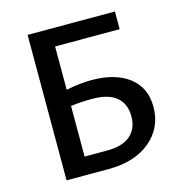

<svg xmlns="http://www.w3.org/2000/svg" viewBox="-99 -748 795 839"><g transform="rotate(-15 298.0 -329.0)"><path d="M318 -395Q426 -395 488 -347Q550 -299 550 -213Q550 -118 479.5 -59Q409 0 290 0H100V-658H495V-578H203V-382Q265 -395 318 -395ZM307 -80Q375 -80 410.5 -111Q446 -142 446 -197Q446 -253 410 -284Q374 -315 300 -315Q251 -315 203 -309V-80Z"/></g></svg>

Font: EauTest Semibold
Style: Regular
Weight: 600
Designer: Christian Thalmann (Catharsis Fonts)
Version: Version 0.001;PS 000.001;hotconv 1.0.88;makeotf.lib2.5.64775